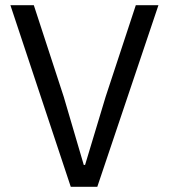

<svg xmlns="http://www.w3.org/2000/svg" viewBox="-20 -718 649 738"><path d="M354 0H252L20 -698H110L225 -346L302 -84H307L386 -346L502 -698H589Z"/></svg>

Font: IBM Plex Sans Var
Style: Regular
Weight: 400
Designer: Mike Abbink, Paul van der Laan, Pieter van Rosmalen
Foundry: Bold Monday
Version: Version 3.000